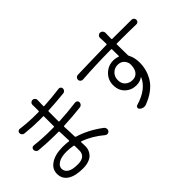

<svg xmlns="http://www.w3.org/2000/svg" viewBox="-63 -1316 1882 1882"><g transform="rotate(-45 878.0 -375.0)"><path d="M385.7 -114.3Q385.7 -122.1 385.3 -143.1Q384.8 -164.1 384.8 -176.8Q384.8 -183.6 377.9 -185.5Q329.1 -194.3 287.1 -194.3Q214.8 -194.3 174.8 -169.9Q134.8 -145.5 134.8 -109.4Q134.8 -71.3 169.4 -48.8Q204.1 -26.4 278.3 -26.4Q385.7 -26.4 385.7 -114.3ZM711.9 -99.6Q723.6 -90.8 726.6 -75.2Q727.5 -71.3 727.5 -68.4Q727.5 -56.6 720.7 -45.9Q711.9 -34.2 697.8 -32.2Q683.6 -30.3 671.9 -39.1Q571.3 -124 461.9 -163.1Q459 -163.1 457 -161.6Q455.1 -160.2 455.1 -157.2Q457 -112.3 457 -99.6Q457 -73.2 448.2 -50.3Q439.5 -27.3 420.4 -6.8Q401.4 13.7 366.7 25.9Q332 38.1 286.1 38.1Q180.7 38.1 124 1Q67.4 -36.1 67.4 -106.4Q67.4 -172.9 128.9 -213.4Q190.4 -253.9 295.9 -253.9Q339.8 -253.9 376 -248Q378.9 -248 380.9 -250Q382.8 -252 382.8 -253.9Q378.9 -333 377.9 -379.9Q377.9 -386.7 370.1 -386.7H321.3Q222.7 -386.7 104.5 -397.5Q89.8 -398.4 80.6 -409.7Q71.3 -420.9 71.3 -434.6Q71.3 -448.2 81.1 -457Q90.8 -465.8 104.5 -463.9Q213.9 -451.2 322.3 -451.2H368.2Q376 -451.2 376 -458V-469.7V-593.8Q376 -600.6 368.2 -600.6Q354.5 -599.6 326.2 -599.6Q230.5 -599.6 123 -611.3Q108.4 -612.3 99.1 -623Q89.8 -633.8 89.8 -648.4Q89.8 -661.1 99.6 -669.4Q109.4 -677.7 122.1 -675.8Q224.6 -662.1 325.2 -662.1H369.1Q377 -662.1 377 -668.9V-730.5Q377 -738.3 376 -750Q375 -765.6 385.3 -776.9Q395.5 -788.1 410.6 -788.1Q425.8 -788.1 436 -776.9Q446.3 -765.6 445.3 -750Q444.3 -737.3 444.3 -722.7Q444.3 -718.8 443.8 -701.2Q443.4 -683.6 443.4 -670.9Q442.4 -664.1 450.2 -664.1Q563.5 -669.9 668 -684.6Q680.7 -686.5 690.9 -678.2Q701.2 -669.9 701.2 -656.2Q701.2 -642.6 691.9 -631.8Q682.6 -621.1 668.9 -620.1Q541 -607.4 450.2 -603.5Q442.4 -602.5 442.4 -595.7V-469.7V-460Q442.4 -453.1 450.2 -453.1Q570.3 -459 687.5 -474.6Q700.2 -476.6 710.4 -467.8Q720.7 -459 720.7 -446.3Q720.7 -431.6 710.9 -420.4Q701.2 -409.2 687.5 -408.2Q573.2 -394.5 451.2 -389.6Q444.3 -388.7 444.3 -381.8Q445.3 -354.5 447.8 -305.7Q450.2 -256.8 450.2 -240.2Q451.2 -233.4 458 -231.4Q586.9 -193.4 711.9 -99.6Z M1244.1 -231.4Q1289.1 -231.4 1314.5 -265.6Q1336.9 -295.9 1336.9 -349.6Q1336.9 -357.4 1336.4 -364.7Q1335.9 -372.1 1333 -378.9Q1309.6 -441.4 1242.2 -441.4Q1200.2 -441.4 1169.4 -411.1Q1138.7 -380.9 1138.7 -333Q1138.7 -285.2 1168.9 -258.3Q1199.2 -231.4 1244.1 -231.4ZM1399.4 -594.7H1386.7Q1379.9 -594.7 1379.9 -587.9Q1379.9 -518.6 1381.8 -437.5Q1381.8 -430.7 1385.7 -423.8Q1413.1 -373 1413.1 -304.7Q1413.1 -254.9 1400.9 -209Q1388.7 -163.1 1361.3 -117.7Q1334 -72.3 1283.2 -33.7Q1232.4 4.9 1162.1 31.2Q1151.4 35.2 1139.6 35.2Q1131.8 35.2 1124 33.2Q1105.5 29.3 1090.8 14.6Q1081.1 4.9 1084.5 -8.8Q1087.9 -22.5 1101.6 -26.4Q1271.5 -76.2 1321.3 -192.4Q1321.3 -193.4 1320.3 -194.3Q1319.3 -195.3 1318.4 -194.3Q1284.2 -168 1233.4 -168Q1166 -168 1118.7 -212.4Q1071.3 -256.8 1071.3 -332Q1071.3 -403.3 1122.1 -452.6Q1172.9 -502 1242.2 -502Q1277.3 -502 1306.6 -490.2Q1309.6 -490.2 1311.5 -491.7Q1313.5 -493.2 1313.5 -495.1L1312.5 -586.9Q1312.5 -593.8 1305.7 -593.8Q1099.6 -592.8 901.4 -579.1Q887.7 -578.1 877 -587.9Q865.2 -597.7 865.2 -613.3Q865.2 -627 875 -636.7Q884.8 -647.5 899.4 -647.5Q908.2 -647.5 1065.9 -651.9Q1223.6 -656.2 1304.7 -657.2Q1311.5 -657.2 1311.5 -664.1Q1311.5 -673.8 1311 -688.5Q1310.5 -703.1 1310.5 -712.4Q1310.5 -721.7 1309.6 -727.5Q1309.6 -735.4 1308.6 -745.1Q1306.6 -761.7 1317.4 -773.9Q1328.1 -786.1 1343.8 -786.1Q1360.4 -786.1 1371.1 -773.4Q1381.8 -762.7 1381.8 -748L1380.9 -728.5Q1379.9 -711.9 1379.9 -665Q1379.9 -658.2 1386.7 -658.2H1400.4Q1596.7 -658.2 1653.3 -657.2Q1667 -657.2 1676.8 -647.5Q1686.5 -637.7 1686.5 -623Q1686.5 -609.4 1676.8 -600.1Q1667 -590.8 1653.3 -591.8Q1563.5 -594.7 1399.4 -594.7Z"/></g></svg>

Font: Gen Jyuu Gothic P Normal
Style: Regular
Weight: 300
Designer: [Source Han Sans]
Ryoko NISHIZUKA  (kana & ideographs); Paul D. Hunt (Latin, Greek & Cyrillic); Wenlong ZHANG  (bopomofo
Version: Version 1.002.20150607